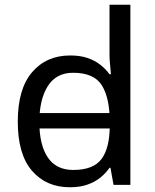

<svg xmlns="http://www.w3.org/2000/svg" viewBox="-20 -780 655 810"><path d="M104 -238V-303H480V-238ZM275 10Q175 10 115 -59.5Q55 -129 55 -267Q55 -405 115.5 -475.5Q176 -546 276 -546Q318 -546 349 -535.5Q380 -525 403 -507Q426 -489 442 -467H448Q447 -480 444.5 -505.5Q442 -531 442 -546V-760H530V0H459L446 -72H442Q426 -49 403 -30.5Q380 -12 348.5 -1Q317 10 275 10ZM289 -63Q374 -63 408.5 -109.5Q443 -156 443 -250V-266Q443 -366 410 -419.5Q377 -473 288 -473Q217 -473 181.5 -416.5Q146 -360 146 -265Q146 -169 181.5 -116Q217 -63 289 -63Z"/></svg>

Font: ing115
Style: Regular
Weight: 400
Designer: Monotype Design Team
Foundry: Monotype Imaging Inc.
Version: Version 2.013